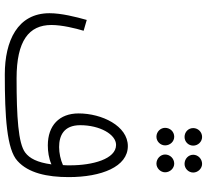

<svg xmlns="http://www.w3.org/2000/svg" viewBox="-51 -789 861 799"><g transform="rotate(90 379.5 -389.5)"><path d="M550 -727C570 -727 586 -743 586 -763C586 -783 570 -800 550 -800C529 -800 513 -783 513 -763C513 -743 529 -727 550 -727ZM662 -727C681 -727 698 -743 698 -763C698 -783 681 -800 662 -800C641 -800 624 -783 624 -763C624 -743 641 -727 662 -727ZM549 -610C569 -610 585 -627 585 -646C585 -667 569 -684 549 -684C528 -684 512 -667 512 -646C512 -627 528 -610 549 -610ZM661 -610C680 -610 697 -627 697 -646C697 -667 680 -684 661 -684C640 -684 623 -667 623 -646C623 -627 640 -610 661 -610ZM290 21C465 21 602 13 650 -32C700 -77 717 -155 717 -245C717 -381 674 -491 588 -491C504 -491 452 -383 452 -286C452 -206 502 -158 585 -158C610 -158 639 -162 664 -173C656 -114 639 -82 615 -64C577 -35 466 -28 306 -28C150 -28 84 -79 84 -173C84 -217 98 -274 108 -307L63 -320C50 -274 35 -214 35 -165C35 -32 150 21 290 21ZM501 -293C501 -374 539 -442 583 -442C642 -442 668 -344 668 -251C668 -240 668 -230 667 -221C645 -211 617 -205 592 -205C545 -205 501 -224 501 -293Z"/></g></svg>

Font: Noto Sans Arabic ExtCond Light
Style: Regular
Weight: 300
Width: 2
Designer: Monotype Design Team, Nadine Chahine, Nizar Qandah and Khaled Hosny
Foundry: Monotype Imaging Inc.
Version: Version 2.012